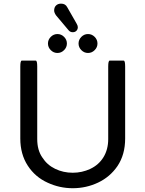

<svg xmlns="http://www.w3.org/2000/svg" viewBox="-20 -999 780 1030"><path d="M347.7 -836.9 280.3 -917Q270.5 -931.6 270.5 -942.4Q270.5 -960 280.8 -969.7Q291 -979.5 307.6 -979.5Q331.1 -979.5 340.8 -960L390.6 -873Q397.5 -861.3 397.5 -853.5Q397.5 -841.8 390.1 -834Q382.8 -826.2 370.1 -826.2Q356.4 -826.2 347.7 -836.9ZM237.3 -765.6Q237.3 -786.1 252.4 -801.3Q267.6 -816.4 288.1 -816.4Q308.6 -816.4 323.7 -801.3Q338.9 -786.1 338.9 -765.6Q338.9 -745.1 323.7 -730Q308.6 -714.8 288.1 -714.8Q267.6 -714.8 252.4 -730Q237.3 -745.1 237.3 -765.6ZM401.4 -765.6Q401.4 -786.1 416.5 -801.3Q431.6 -816.4 452.1 -816.4Q472.7 -816.4 487.8 -801.3Q502.9 -786.1 502.9 -765.6Q502.9 -745.1 487.8 -730Q472.7 -714.8 452.1 -714.8Q431.6 -714.8 416.5 -730Q401.4 -745.1 401.4 -765.6ZM236.3 -18.6Q168.9 -48.8 128.9 -110.4Q88.9 -171.9 88.9 -255.9V-641.6Q88.9 -673.8 96.7 -673.8H171.9Q179.7 -673.8 179.7 -641.6V-252.9Q179.7 -193.4 207 -154.3Q232.4 -114.3 275.9 -93.3Q319.3 -72.3 370.1 -72.3Q419.9 -72.3 463.9 -92.8Q509.8 -114.3 535.2 -155.8Q560.5 -197.3 560.5 -252.9V-641.6Q560.5 -673.8 568.4 -673.8Q568.4 -673.8 643.6 -673.8Q651.4 -673.8 651.4 -641.6V-255.9Q651.4 -169.9 610.4 -108.4Q570.3 -49.8 506.3 -19.5Q442.4 10.7 370.1 10.7Q299.8 10.7 236.3 -18.6Z"/></svg>

Font: YuPearl-Regular
Style: Regular
Weight: 400
Designer: Max Yao
Foundry: Max-Everyday
Version: Version 1.011; ttfautohint (v1.8.3)